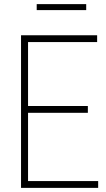

<svg xmlns="http://www.w3.org/2000/svg" viewBox="-20 -911 513 931"><path d="M82 0V-740H451V-707H116V-397H406V-364H116V-33H456V0ZM158 -862V-891H398V-862Z"/></svg>

Font: Encode Sans Condensed Thin
Style: Regular
Weight: 100
Width: 3
Designer: Multiple Designers
Foundry: Impallari Type
Version: Version 3.000; ttfautohint (v1.8.3) -l 8 -r 50 -G 200 -x 14 